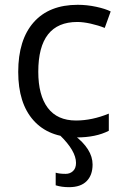

<svg xmlns="http://www.w3.org/2000/svg" viewBox="-20 -565 516 803"><path d="M299.8 9.8Q183.6 9.8 119.9 -61.8Q56.2 -133.3 56.2 -264.2Q56.2 -398.4 120.8 -471.7Q185.5 -544.9 305.2 -544.9Q343.8 -544.9 382.3 -536.6Q420.9 -528.3 442.9 -517.1L418 -448.2Q391.1 -459 359.4 -466.1Q327.6 -473.1 303.2 -473.1Q140.1 -473.1 140.1 -265.1Q140.1 -166.5 179.9 -113.8Q219.7 -61 297.9 -61Q364.7 -61 435.1 -89.8V-18.1Q381.3 9.8 299.8 9.8ZM297.9 116.2Q297.9 65.9 230 0H290Q367.2 58.6 367.2 123Q367.2 167.5 342.3 192.6Q317.4 217.8 269 217.8Q237.3 217.8 212.9 210V157.2Q228.5 162.1 254.9 162.1Q272.9 162.1 285.4 150.4Q297.9 138.7 297.9 116.2Z"/></svg>

Font: Open Sans ACDW
Style: acdw
Weight: 400
Foundry: Ascender Corporation
Version: Version 1.10